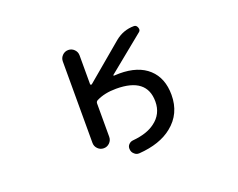

<svg xmlns="http://www.w3.org/2000/svg" viewBox="-100 -725 1200 967"><g transform="rotate(-20 500.0 -241.5)"><path d="M382.8 -347.7Q382.8 -344.7 385.3 -343.8Q387.7 -342.8 390.6 -343.8L587.9 -509.8Q632.8 -546.9 690.4 -546.9Q703.1 -546.9 708.5 -532.2Q713.9 -517.6 704.1 -509.8L509.8 -351.6Q507.8 -350.6 508.8 -348.1Q509.8 -345.7 511.7 -346.7Q524.4 -346.7 540 -347.7Q640.6 -347.7 695.3 -297.4Q750 -247.1 750 -157.2Q750 -55.7 674.8 3.9Q609.4 56.6 497.1 64.5Q496.1 64.5 494.1 64.5Q480.5 64.5 470.7 54.7Q459 44.9 458 29.3Q456.1 14.6 465.8 3.9Q475.6 -6.8 490.2 -7.8Q565.4 -14.6 608.4 -46.9Q662.1 -85.9 662.1 -153.3Q662.1 -281.2 498 -281.2Q435.5 -281.2 391.6 -258.8Q382.8 -253.9 382.8 -244.1V-65.4Q382.8 -46.9 369.6 -33.7Q356.4 -20.5 337.9 -20.5Q319.3 -20.5 306.2 -33.7Q293 -46.9 293 -65.4V-502Q293 -520.5 306.2 -533.7Q319.3 -546.9 337.9 -546.9Q356.4 -546.9 369.6 -533.7Q382.8 -520.5 382.8 -502Z"/></g></svg>

Font: Rounded-X Mgen+ 1m regular
Style: Regular
Weight: 400
Designer: [Source Han Sans]
Ryoko NISHIZUKA  (kana & ideographs); Paul D. Hunt (Latin, Greek & Cyrillic); Wenlong ZHANG  (bopomofo
Version: Version 1.059.20150602